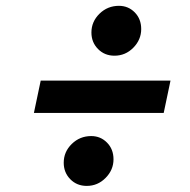

<svg xmlns="http://www.w3.org/2000/svg" viewBox="-20 -684 640 646"><path d="M94.1 -304.1 117 -412.9H553.7L530.8 -304.1ZM271.8 -58.5Q238.6 -58.5 216.5 -81Q194.4 -103.5 194.4 -136.4Q194.4 -173.2 221.5 -199.7Q248.7 -226.2 286.9 -226.2Q318.4 -226.2 340.1 -204.1Q361.9 -182 361.9 -148Q361.9 -112.3 335.3 -85.4Q308.8 -58.5 271.8 -58.5ZM365.1 -496.6Q331.9 -496.6 309.8 -519.1Q287.6 -541.6 287.6 -574.6Q287.6 -611.3 314.8 -637.9Q341.9 -664.4 380.2 -664.4Q411.6 -664.4 433.4 -642.3Q455.1 -620.2 455.1 -586.2Q455.1 -550.5 428.6 -523.5Q402.1 -496.6 365.1 -496.6Z"/></svg>

Font: Red Hat Display VF
Style: Italic
Weight: 300
Italic angle: -12°
Designer: Pentagram, MCKL
Foundry: Pentagram, MCKL
Version: Version 1.010